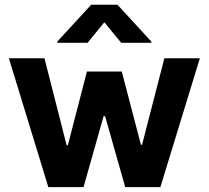

<svg xmlns="http://www.w3.org/2000/svg" viewBox="-20 -770 859 790"><path d="M16.5 -530.3H162.9L254.3 -171.9H259L337.7 -475.6H481.1L559.8 -174.4H564.5L656.3 -530.3H802.3L639.9 0H495.2L412.5 -291.8H406.3L323.6 0H178.9ZM409.3 -678.4 340.2 -593.8H215.9V-599.1L355.1 -750.4H463.4L602.6 -599.1V-593.8H478.8Z"/></svg>

Font: Pretendard GOV Variable
Style: Regular
Weight: 400
Designer: Base glyphs from Inter by Rasmus Andersson; Hangul glyphs from Noto Sans CJK(Source Han Sans) by Jang Soo-young and Kang
Foundry: Kil Hyung-jin
Version: Version 1.307;Glyphs 3.2 (3192)